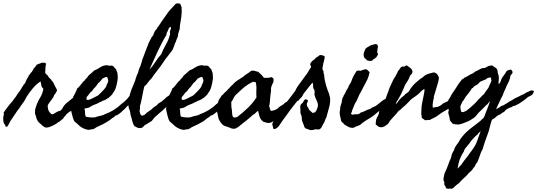

<svg xmlns="http://www.w3.org/2000/svg" viewBox="-85 -760 3302 1180"><path d="M284.2 -77.1Q288.1 -82.5 290 -84.5Q292.5 -86.9 295.9 -88.9Q308.1 -114.7 327.9 -129.9Q347.7 -145 370.1 -164.1Q375 -164.1 378.4 -167.5Q381.8 -170.9 386.7 -172.9Q392.6 -178.2 397.9 -181.6Q402.3 -184.6 405.3 -189.5Q416.5 -194.8 426.3 -204.1Q436.5 -213.4 446.3 -220.7Q454.1 -222.7 462.9 -218.8Q466.8 -210.9 465.8 -202.1Q464.8 -193.4 456.1 -192.4Q453.1 -189.5 449.7 -186.5Q446.3 -183.6 441.4 -182.6Q431.6 -180.7 428.7 -174.8Q428.2 -165.5 426.3 -163.6Q424.3 -161.6 423.8 -160.2Q413.1 -142.1 399.9 -129.2Q386.7 -116.2 375 -97.7Q369.6 -94.2 366.2 -86.9Q348.6 -77.1 340.3 -71.8Q332 -66.4 325.2 -58.6Q319.3 -55.2 319.3 -52.7Q319.3 -50.8 317.4 -48.8Q307.6 -40.5 306.2 -36.6Q304.7 -32.7 301.8 -30.3Q296.9 -26.9 293.2 -23.7Q289.6 -20.5 287.1 -18.1Q281.2 -12.2 274.4 -9.8Q266.1 -2.9 250 6.6Q233.9 16.1 216.8 21.2Q199.7 26.4 188.5 21.5L181.6 16.1Q179.7 14.6 174.8 11.7Q168.5 3.9 160.6 -1.5Q153.8 -6.3 147.5 -15.6Q140.1 -25.9 138.2 -36.6Q136.2 -47.9 130.9 -58.6Q128.4 -84 134.8 -100.6Q140.1 -117.2 146.5 -131.6Q152.8 -146 160.6 -158.2Q175.8 -181.6 181.6 -213.9Q170.9 -224.6 169.4 -233.9Q168.9 -238.8 167.5 -245.1Q166 -251.5 164.1 -259.8Q138.7 -243.2 117.2 -217.8Q95.7 -192.4 79.1 -166L67.4 -144.5Q62.5 -135.3 55.7 -127Q50.8 -122.1 50.8 -120.6Q50.8 -119.1 48.8 -117.2Q44.9 -112.3 42.5 -108.9Q40 -105.5 39.1 -103.5Q38.1 -101.6 37.1 -99.9Q36.1 -98.1 35.2 -96.7Q32.2 -92.8 30.3 -90.8Q28.3 -88.9 25.4 -85Q11.7 -65.4 0.5 -48.3L-22.5 -13.7Q-27.8 -5.4 -31.2 2.9Q-34.7 11.7 -41 18.6Q-50.8 19.5 -52.2 15.6Q-53.7 11.7 -51.8 8.8Q-63.5 1 -64.9 -21.5Q-66.4 -43.9 -60.5 -57.6Q-63.5 -66.4 -62.5 -67.4Q-61.5 -68.4 -61.5 -70.3Q-48.8 -87.9 -35.6 -105.5Q-22.5 -123 -7.8 -138.7Q-5.4 -142.1 -2.9 -145.5Q-0.5 -148.9 1.5 -152.3Q6.3 -159.7 11.7 -165Q20 -179.2 31.7 -194.3Q43.5 -209 50.8 -224.6Q56.2 -230 58.1 -235.4Q60.5 -241.2 66.4 -245.1Q69.8 -251 72.5 -256.6Q75.2 -262.2 77.1 -267.6Q80.1 -276.9 87.9 -286.1Q89.8 -293 92.8 -296.9Q95.7 -300.8 100.6 -305.7Q101.1 -310.1 106 -314Q110.8 -317.9 113.3 -322.3Q115.7 -329.1 118.2 -331.1Q121.1 -333.5 121.1 -337.9Q126 -342.8 130.9 -348.1Q135.7 -353.5 139.6 -361.3Q153.3 -369.1 158.7 -369.1Q164.1 -369.1 167 -374Q170.9 -374 175.5 -374Q180.2 -374 185.5 -374.5Q196.8 -375.5 197.3 -367.2Q197.8 -365.2 197.3 -362.3Q196.8 -360.8 196.3 -359.4Q195.8 -357.9 195.3 -356.4Q195.8 -347.7 195.3 -347.2Q194.3 -346.2 194.3 -345.7Q193.4 -341.8 193.8 -338.9Q194.3 -336.4 194.3 -330.1Q193.8 -326.2 193.4 -323.2Q192.9 -320.3 192.4 -317.9Q191.4 -313 196.3 -306.6Q198.7 -303.2 202.1 -301.3Q205.6 -299.3 209 -294.9Q211.4 -292.5 212.4 -289.1Q213.4 -285.6 215.8 -283.2Q217.8 -280.8 221.7 -278.3Q225.6 -275.9 227.5 -271.5Q232.9 -267.6 231 -266.6Q229.5 -265.6 235.4 -262.7Q246.6 -248.5 252 -232.4Q258.3 -220.2 262.7 -212.9Q267.6 -205.1 262.7 -197.3Q259.8 -194.3 255.9 -185.5Q251.5 -181.2 248 -175.8Q246.1 -172.4 245.1 -168.5Q244.6 -165 242.2 -162.1Q233.4 -147.9 224.1 -136.7Q214.8 -125.5 208 -112.3Q208.5 -84.5 218.8 -71.3Q230.5 -57.6 233.4 -57.6Q239.7 -56.6 247.1 -61.5L259.8 -69.3Q261.7 -70.3 263.4 -71.3Q265.1 -72.3 266.6 -73.2Q269.5 -75.2 273.4 -76.2Q283.7 -79.6 283.2 -78.6Q282.7 -77.1 284.2 -77.1Z M388.7 -215.8Q395 -219.2 404.3 -230.7Q413.6 -242.2 422.4 -253.2Q431.2 -264.2 435.5 -265.6Q438.5 -270.5 440.9 -273.9Q443.4 -277.3 448.2 -280.3Q456.1 -294.4 468.8 -304.2Q481.9 -314.5 493.2 -326.2Q502.4 -330.1 512 -335Q521.5 -339.8 530.8 -346.2Q549.8 -358.9 573.2 -359.4Q584 -354.5 594.2 -356.4Q604 -358.4 613.3 -351.6Q618.7 -342.3 622.1 -340.3Q625.5 -338.4 627.9 -335Q631.8 -322.8 633.8 -318.8Q636.2 -314.9 636.7 -310.5Q637.2 -303.2 637.7 -298.1Q638.2 -293 638.7 -289.6Q639.2 -283.2 638.7 -277.3Q635.7 -252.4 628.9 -227.5Q627.9 -224.6 627 -221.7Q626 -218.8 625 -215.3Q623 -209 620.1 -204.1Q612.8 -194.8 609.9 -189Q605.5 -181.2 603.5 -178.7Q597.7 -172.9 592.5 -168Q587.4 -163.1 583 -159.2Q578.6 -156.7 574.2 -154.1Q569.8 -151.4 565.4 -148.4Q557.1 -143.1 545.9 -140.6L537.1 -135.3Q532.7 -132.3 527.3 -131.8Q518.6 -125.5 507.8 -121.6Q502.9 -119.6 497.8 -117.7Q492.7 -115.7 487.3 -113.3Q480 -110.4 474.6 -106.4Q469.2 -102.5 460.9 -98.6Q456.5 -97.2 446.8 -95.2Q437.5 -93.8 433.6 -91.8Q438.5 -82 437.5 -67.4Q437 -53.7 442.4 -43Q455.1 -40 470.2 -38.6Q485.4 -37.1 499 -39.1Q501.5 -39.6 504.2 -40.5Q506.8 -41.5 509.8 -42.5Q512.7 -43.5 515.6 -44.4Q518.6 -45.4 521.5 -45.9Q532.2 -47.9 542.5 -50.8Q552.7 -53.7 560.5 -58.6Q588.9 -68.4 615.2 -85Q641.6 -101.6 661.1 -121.1Q672.9 -128.9 687 -142.6Q701.2 -156.2 709 -168Q723.6 -183.6 734.9 -192.4Q746.1 -201.2 755.9 -200.2Q763.7 -200.2 771 -190.9Q778.3 -181.6 769.5 -170.9Q760.3 -165 749 -153.3Q738.3 -141.6 726.6 -136.7Q718.3 -131.3 704.6 -115.2Q691.4 -100.1 682.6 -91.8Q680.7 -89.8 678.2 -87.4Q675.8 -85 672.4 -82.5Q666 -77.6 662.1 -72.3Q647 -59.6 632.8 -50.8Q627.4 -52.7 624 -48.8Q619.6 -43.5 616.2 -41Q614.7 -40 613.3 -39.1Q611.8 -38.1 609.9 -37.1Q607.9 -36.1 606.4 -35.2Q605 -34.2 603.5 -33.2Q595.7 -26.4 586.4 -19.5Q577.1 -12.7 567.4 -7.8Q557.6 -2 547.9 3.2Q538.1 8.3 528.3 12.2Q518.6 16.1 509 21.5Q499.5 26.9 490.2 33.2L479.5 34.7Q477.1 35.2 474.6 35.4Q472.2 35.6 469.7 36.1Q464.4 38.1 459.5 38.1Q454.6 38.1 447.3 36.1Q415 27.3 394.5 4.9Q391.6 2 388.4 -0.7Q385.3 -3.4 381.8 -5.9Q374 -11.7 371.1 -16.6Q366.7 -23.9 362.1 -39.6Q357.4 -55.2 354 -71.5Q350.6 -87.9 350.6 -96.7Q353.5 -102.5 356.9 -116.9Q360.4 -131.3 362.8 -145.8Q365.2 -160.2 365.2 -166Q367.2 -168 372.8 -179Q378.4 -189.9 383.5 -201.4Q388.7 -212.9 388.7 -215.8ZM545.9 -278.3Q539.1 -269.5 532.2 -261.7Q525.4 -253.9 516.6 -247.1Q510.7 -236.3 502.9 -227.5Q495.1 -218.8 487.3 -210.9Q483.4 -203.1 478.5 -198.7Q473.6 -194.3 467.8 -189.5Q461.4 -178.7 452.1 -168.9Q442.9 -159.2 448.2 -146.5Q459 -144.5 469.7 -149.4Q480.5 -154.3 488.3 -158.2Q492.2 -160.6 496.3 -162.6Q500.5 -164.6 504.4 -166.5Q508.3 -168.5 512.2 -170.4Q516.1 -172.4 519.5 -174.8L544.9 -200.2Q550.8 -205.6 556.6 -212.9Q559.1 -216.3 561.8 -220Q564.5 -223.6 567.4 -227.5Q569.8 -238.3 575.2 -247.6Q581.1 -257.3 580.1 -267.6Q579.6 -272 576.7 -277.8Q573.7 -283.7 573.2 -287.1Q563 -287.1 558.1 -283.7Q555.7 -281.7 552.5 -280.5Q549.3 -279.3 545.9 -278.3Z M1018.6 -230.5Q1028.3 -228 1032.7 -223.6Q1036.1 -220.2 1036.1 -215.8Q1028.3 -205.1 1026.9 -201.7Q1025.4 -198.2 1020.5 -196.3Q1014.2 -186.5 1007.1 -178Q1000 -169.4 991.7 -161.6Q976.6 -147 961.9 -127.9Q955.6 -121.6 953.1 -118.2Q950.7 -114.7 944.3 -108.4Q932.6 -100.1 924.8 -91.3Q920.4 -86.4 915.8 -82.3Q911.1 -78.1 906.2 -74.2Q903.8 -72.3 901.6 -70.6Q899.4 -68.8 897 -66.9Q895 -64.9 892.6 -63Q890.1 -61 887.7 -58.6Q883.8 -54.7 878.9 -50.8Q877 -49.3 874.8 -47.6Q872.6 -45.9 870.1 -43.9Q864.3 -37.1 858.4 -30.3Q852.5 -23.4 846.7 -15.6Q836.4 -10.7 827.1 -3.9Q818.4 2.4 806.6 7.8Q801.8 10.7 797.4 17.1Q793.5 22.9 786.1 25.4Q778.3 28.3 769.5 26.9Q760.7 25.4 754.9 22.5Q748.5 18.1 747.1 17.6Q743.2 16.6 742.2 16.6Q732.9 3.4 729.5 -11.2Q727.5 -19 725.3 -26.9Q723.1 -34.7 720.7 -43Q718.8 -47.9 717.8 -53.2Q716.8 -58.6 715.8 -65.4L714.4 -73.2Q713.9 -75.2 713.4 -77.4Q712.9 -79.6 711.9 -82Q710 -86.9 708 -92.3Q706.1 -97.7 705.1 -103.5Q703.1 -115.2 703.6 -126.5Q704.1 -137.7 706.1 -148.4Q711.9 -180.7 723.1 -210Q734.4 -239.3 746.1 -265.6Q748.5 -277.8 751.5 -284.2Q754.4 -290.5 757.8 -301.8Q762.2 -307.1 764.6 -317.4Q765.6 -321.8 766.8 -326.2Q768.1 -330.6 769.5 -335Q771 -338.9 772.9 -343Q774.9 -347.2 776.9 -352.1Q780.8 -360.8 783.2 -370.1Q786.6 -381.3 788.6 -389.6Q789.6 -394.5 791.3 -398.9Q793 -403.3 794.9 -407.2Q798.8 -417.5 802.5 -427.2Q806.2 -437 809.6 -446.3Q813 -455.6 816.7 -464.8Q820.3 -474.1 824.2 -483.4Q825.2 -486.3 826.2 -489.3Q827.1 -492.2 828.1 -495.1Q830.1 -500.5 834 -505.9Q836.4 -512.7 838.9 -516.1Q842.8 -522 844.7 -525.4Q844.7 -530.8 848.1 -532.7Q850.6 -534.2 853.5 -539.1Q858.9 -547.4 860.8 -554.7Q862.8 -562 868.2 -570.3L879.9 -585Q880.9 -586.9 881.8 -588.9Q882.8 -590.8 883.8 -592.8Q886.2 -596.7 889.6 -599.6Q900.9 -617.2 913.1 -634.8L939.5 -671.9Q948.2 -685.5 959 -697.8Q969.7 -710 981.4 -721.7Q985.4 -726.6 990.7 -732.4Q996.1 -738.3 1002 -739.3Q1011.2 -740.2 1021.5 -737.3Q1024.4 -732.4 1026.9 -727.1Q1029.3 -721.7 1031.2 -714.8Q1033.2 -684.6 1029.3 -656.2Q1025.4 -627.9 1020.5 -600.6Q1019.5 -594.2 1020 -591.3Q1020.5 -588.4 1019.5 -582Q1017.6 -576.2 1014.6 -566.9Q1011.7 -557.6 1009.8 -549.8Q1009.8 -536.6 1003.9 -525.4Q998 -514.6 996.1 -503.9Q993.2 -502 992.7 -497.6Q992.2 -493.2 989.3 -491.2Q986.8 -480 982.9 -471.7Q978.5 -462.9 975.6 -454.1Q968.3 -443.8 960.9 -434.1Q953.6 -424.3 945.8 -414.6Q938 -405.3 930.9 -395.3Q923.8 -385.3 917 -375Q899.9 -349.1 881.3 -326.2Q862.8 -303.2 845.7 -277.3Q832 -265.1 824.2 -252.9Q815.9 -239.7 801.8 -228.5Q799.3 -218.8 797.1 -208Q794.9 -197.3 792.5 -186Q790.5 -174.8 788.1 -163.1Q785.6 -151.4 783.2 -139.6Q782.7 -133.3 780.3 -126.5Q779.3 -123 778.3 -119.9Q777.3 -116.7 776.4 -113.3Q774.4 -106.4 775.4 -96.7Q775.9 -87.9 772.5 -80.1Q773.9 -76.2 774.9 -68.8Q775.4 -62.5 778.3 -57.6Q783.7 -48.8 790 -48.8Q797.4 -52.7 797.9 -52.2Q798.3 -51.8 800.8 -52.7Q805.7 -55.7 810.5 -60.5Q815.4 -65.4 819.3 -69.3Q824.7 -71.8 826.7 -73.7Q828.1 -75.2 832 -78.1Q835 -80.1 837.4 -81.1Q839.8 -82 841.8 -84Q856 -98.6 868.2 -106Q880.9 -113.3 888.7 -124L906.2 -134.8Q911.6 -137.7 916.5 -143.1Q920.9 -148.4 927.7 -151.4Q930.7 -155.3 931.6 -156.2Q932.6 -157.2 935.5 -161.1Q941.4 -165 947.3 -168.9Q953.1 -172.9 958.5 -176.8Q963.9 -180.7 970 -184.6Q976.1 -188.5 982.4 -192.4Q984.4 -197.3 988.8 -200.2Q993.2 -203.1 996.1 -206.1Q999 -209 1001 -212.4Q1003.4 -216.3 1007.8 -216.8Q1008.3 -221.2 1012.2 -223.6Q1016.1 -226.1 1018.6 -230.5ZM965.8 -594.7H964.8Q956.1 -592.8 952.6 -585.9Q949.2 -579.1 946.3 -570.3Q944.3 -566.4 942.6 -563.5Q940.9 -560.5 939.9 -558.6Q938 -555.2 938.5 -546.9Q923.3 -522 909.7 -495.8Q896 -469.7 883.3 -442.4Q871.1 -415 858.4 -387.5Q845.7 -359.9 833 -332Q853 -352.1 869.6 -378.9Q877.9 -392.6 887 -404.3Q896 -416 905.3 -425.8Q912.1 -442.4 919.7 -458Q927.2 -473.6 935.5 -487.8Q951.7 -515.1 960.9 -552.7Q957 -564.9 961.9 -573.7Q966.8 -582.5 965.8 -594.7Z M973.6 -215.8Q980 -219.2 989.3 -230.7Q998.5 -242.2 1007.3 -253.2Q1016.1 -264.2 1020.5 -265.6Q1023.4 -270.5 1025.9 -273.9Q1028.3 -277.3 1033.2 -280.3Q1041 -294.4 1053.7 -304.2Q1066.9 -314.5 1078.1 -326.2Q1087.4 -330.1 1096.9 -335Q1106.4 -339.8 1115.7 -346.2Q1134.8 -358.9 1158.2 -359.4Q1168.9 -354.5 1179.2 -356.4Q1189 -358.4 1198.2 -351.6Q1203.6 -342.3 1207 -340.3Q1210.4 -338.4 1212.9 -335Q1216.8 -322.8 1218.8 -318.8Q1221.2 -314.9 1221.7 -310.5Q1222.2 -303.2 1222.7 -298.1Q1223.1 -293 1223.6 -289.6Q1224.1 -283.2 1223.6 -277.3Q1220.7 -252.4 1213.9 -227.5Q1212.9 -224.6 1211.9 -221.7Q1210.9 -218.8 1210 -215.3Q1208 -209 1205.1 -204.1Q1197.8 -194.8 1194.8 -189Q1190.4 -181.2 1188.5 -178.7Q1182.6 -172.9 1177.5 -168Q1172.4 -163.1 1168 -159.2Q1163.6 -156.7 1159.2 -154.1Q1154.8 -151.4 1150.4 -148.4Q1142.1 -143.1 1130.9 -140.6L1122.1 -135.3Q1117.7 -132.3 1112.3 -131.8Q1103.5 -125.5 1092.8 -121.6Q1087.9 -119.6 1082.8 -117.7Q1077.6 -115.7 1072.3 -113.3Q1064.9 -110.4 1059.6 -106.4Q1054.2 -102.5 1045.9 -98.6Q1041.5 -97.2 1031.7 -95.2Q1022.5 -93.8 1018.6 -91.8Q1023.4 -82 1022.5 -67.4Q1022 -53.7 1027.3 -43Q1040 -40 1055.2 -38.6Q1070.3 -37.1 1084 -39.1Q1086.4 -39.6 1089.1 -40.5Q1091.8 -41.5 1094.7 -42.5Q1097.7 -43.5 1100.6 -44.4Q1103.5 -45.4 1106.4 -45.9Q1117.2 -47.9 1127.4 -50.8Q1137.7 -53.7 1145.5 -58.6Q1173.8 -68.4 1200.2 -85Q1226.6 -101.6 1246.1 -121.1Q1257.8 -128.9 1272 -142.6Q1286.1 -156.2 1293.9 -168Q1308.6 -183.6 1319.8 -192.4Q1331.1 -201.2 1340.8 -200.2Q1348.6 -200.2 1356 -190.9Q1363.3 -181.6 1354.5 -170.9Q1345.2 -165 1334 -153.3Q1323.2 -141.6 1311.5 -136.7Q1303.2 -131.3 1289.6 -115.2Q1276.4 -100.1 1267.6 -91.8Q1265.6 -89.8 1263.2 -87.4Q1260.7 -85 1257.3 -82.5Q1251 -77.6 1247.1 -72.3Q1231.9 -59.6 1217.8 -50.8Q1212.4 -52.7 1209 -48.8Q1204.6 -43.5 1201.2 -41Q1199.7 -40 1198.2 -39.1Q1196.8 -38.1 1194.8 -37.1Q1192.9 -36.1 1191.4 -35.2Q1189.9 -34.2 1188.5 -33.2Q1180.7 -26.4 1171.4 -19.5Q1162.1 -12.7 1152.3 -7.8Q1142.6 -2 1132.8 3.2Q1123 8.3 1113.3 12.2Q1103.5 16.1 1094 21.5Q1084.5 26.9 1075.2 33.2L1064.5 34.7Q1062 35.2 1059.6 35.4Q1057.1 35.6 1054.7 36.1Q1049.3 38.1 1044.4 38.1Q1039.6 38.1 1032.2 36.1Q1000 27.3 979.5 4.9Q976.6 2 973.4 -0.7Q970.2 -3.4 966.8 -5.9Q959 -11.7 956.1 -16.6Q951.7 -23.9 947 -39.6Q942.4 -55.2 939 -71.5Q935.5 -87.9 935.5 -96.7Q938.5 -102.5 941.9 -116.9Q945.3 -131.3 947.8 -145.8Q950.2 -160.2 950.2 -166Q952.1 -168 957.8 -179Q963.4 -189.9 968.5 -201.4Q973.6 -212.9 973.6 -215.8ZM1130.9 -278.3Q1124 -269.5 1117.2 -261.7Q1110.4 -253.9 1101.6 -247.1Q1095.7 -236.3 1087.9 -227.5Q1080.1 -218.8 1072.3 -210.9Q1068.4 -203.1 1063.5 -198.7Q1058.6 -194.3 1052.7 -189.5Q1046.4 -178.7 1037.1 -168.9Q1027.8 -159.2 1033.2 -146.5Q1043.9 -144.5 1054.7 -149.4Q1065.4 -154.3 1073.2 -158.2Q1077.1 -160.6 1081.3 -162.6Q1085.4 -164.6 1089.4 -166.5Q1093.3 -168.5 1097.2 -170.4Q1101.1 -172.4 1104.5 -174.8L1129.9 -200.2Q1135.7 -205.6 1141.6 -212.9Q1144 -216.3 1146.7 -220Q1149.4 -223.6 1152.3 -227.5Q1154.8 -238.3 1160.2 -247.6Q1166 -257.3 1165 -267.6Q1164.6 -272 1161.6 -277.8Q1158.7 -283.7 1158.2 -287.1Q1147.9 -287.1 1143.1 -283.7Q1140.6 -281.7 1137.5 -280.5Q1134.3 -279.3 1130.9 -278.3Z M1596.7 -271.5 1595.7 -263.7Q1596.7 -260.3 1593.8 -252Q1588.9 -246.1 1587.9 -239.3Q1585.9 -235.4 1584.5 -232.4Q1583 -229.5 1582 -224.6Q1580.1 -218.8 1580.6 -210.9Q1581.1 -207 1580.8 -203.4Q1580.6 -199.7 1580.1 -196.3Q1578.1 -185.5 1577.1 -175.3Q1576.2 -165 1575.2 -154.3Q1575.2 -143.6 1573.2 -129.9Q1571.3 -116.2 1569.3 -105.5Q1573.7 -97.7 1574.2 -90.8Q1574.7 -83.5 1581.1 -78.1Q1600.6 -81.1 1612.3 -87.4Q1624 -93.8 1634.8 -105.5Q1642.6 -108.9 1647 -112.3Q1650.9 -115.7 1658.2 -120.1L1666 -127.9Q1677.7 -134.3 1679.2 -135.7Q1680.2 -136.7 1681.9 -137.7Q1683.6 -138.7 1685.5 -139.6Q1702.1 -150.4 1710.9 -162.1Q1718.3 -168 1723.1 -174.3Q1727.1 -179.7 1738.3 -184.6Q1744.6 -192.4 1752.4 -197.8Q1760.3 -203.1 1766.6 -210.9Q1772 -210.9 1774.4 -209Q1775.9 -208 1777.6 -207Q1779.3 -206.1 1781.2 -205.1Q1784.2 -197.3 1782.2 -189Q1780.3 -180.7 1775.4 -173.8Q1770.5 -167.5 1770.5 -166Q1770.5 -165 1769.5 -164.1Q1766.6 -160.6 1762.2 -156.7Q1757.8 -153.3 1754.9 -149.4Q1750 -140.6 1747.1 -140.6Q1744.1 -140.6 1742.2 -138.7Q1733.4 -133.3 1730 -130.9Q1726.1 -127.4 1718.8 -123Q1708.5 -117.7 1706.1 -115.2Q1703.6 -112.8 1702.1 -112.3Q1690.4 -99.1 1679.2 -90.3Q1668.9 -82.5 1657.2 -68.4Q1653.3 -65.4 1649.4 -62.5Q1645.5 -59.6 1642.6 -54.7Q1633.8 -48.8 1628.4 -43Q1623 -37.1 1616.2 -29.3Q1610.4 -26.4 1603.5 -21Q1595.2 -14.6 1588.9 -11.7Q1586.4 -10.3 1580.6 -7.3Q1575.7 -4.9 1571.3 -4.9Q1560.1 -2.9 1549.8 -6.8Q1540.5 -10.3 1531.2 -12.7Q1527.3 -18.6 1521.5 -22.5Q1512.7 -33.2 1508.8 -47.9Q1504.9 -62.5 1501 -79.1Q1492.2 -73.2 1486.3 -66.4Q1480.5 -59.1 1468.8 -53.7Q1459 -44.4 1448.7 -35.4Q1438.5 -26.4 1427.2 -18.1Q1416.5 -9.8 1405.3 -0.7Q1394 8.3 1382.8 17.6Q1375 25.4 1372.1 23.4Q1363.3 34.2 1340.8 30.3Q1333 26.4 1323.2 23.4Q1316.4 21.5 1307.6 17.6Q1291 14.6 1279.8 2.9Q1268.6 -8.8 1260.7 -24.4Q1257.8 -32.7 1256.3 -39.1Q1255.9 -42.5 1254.9 -46.4Q1253.9 -50.3 1252.9 -54.7Q1252.4 -63 1250 -67.9Q1248 -73.2 1250 -78.1Q1248 -80.6 1249 -84.5Q1250 -89.4 1250 -91.8Q1249 -105.5 1252.4 -121.1Q1255.9 -136.7 1261.7 -149.4Q1264.6 -154.3 1269.5 -159.2Q1272 -162.1 1272.5 -165Q1272.9 -167.5 1275.4 -169.9Q1277.8 -172.9 1281.2 -175.8Q1286.1 -179.7 1288.1 -181.6Q1290.5 -185.1 1293.2 -188.2Q1295.9 -191.4 1299.3 -193.8Q1302.7 -196.3 1305.7 -199.2Q1308.6 -202.1 1311.5 -205.1Q1314.9 -208.5 1316.9 -211.9Q1319.3 -215.8 1324.2 -217.8Q1328.1 -224.6 1333 -229Q1337.9 -233.4 1343.8 -238.3Q1360.4 -258.3 1384.8 -272.5Q1409.7 -286.6 1428.7 -303.7Q1435.5 -306.6 1440.4 -310.5Q1445.3 -314.5 1450.2 -318.4Q1462.4 -329.1 1476.6 -325.2L1502 -318.4Q1511.7 -309.6 1521 -300.8Q1530.3 -292 1537.1 -281.2Q1540.5 -281.7 1544.4 -282Q1548.3 -282.2 1552.7 -281.7Q1561.5 -280.8 1571.3 -283.2Q1574.2 -283.2 1577.1 -284.7Q1580.1 -286.1 1582 -286.1Q1596.7 -281.2 1596.7 -271.5ZM1467.8 -256.8Q1441.4 -244.1 1419.9 -227.1Q1398.4 -210 1378.9 -190.4Q1376.5 -188 1373.8 -185.8Q1371.1 -183.6 1368.7 -181.2Q1366.2 -179.2 1363.8 -176.8Q1361.3 -174.3 1359.4 -171.9Q1355.5 -167 1352.1 -160.2Q1348.6 -153.3 1345.7 -147.5Q1344.7 -145.5 1343.8 -143.8Q1342.8 -142.1 1341.8 -141.1Q1340.8 -140.1 1339.8 -138.7Q1338.9 -137.2 1337.9 -135.7Q1335.9 -130.9 1336.4 -126Q1336.9 -122.6 1336.9 -115.2V-105.5Q1336.9 -102.5 1337.9 -95.7Q1340.8 -85 1340.8 -74.2Q1340.8 -66.4 1342.3 -55.2Q1343.8 -43.9 1349.6 -40Q1356 -36.1 1361.8 -38.1Q1368.7 -40.5 1373 -41Q1407.2 -67.4 1437.5 -96.2Q1467.8 -125 1491.2 -161.1Q1489.3 -185.1 1490.7 -210.4Q1492.2 -234.4 1486.3 -254.9Q1482.4 -257.3 1477.1 -256.3Q1473.1 -255.9 1467.8 -256.8Z M1800.8 -148.4 1806.6 -143.6Q1809.1 -139.6 1805.2 -132.8Q1803.2 -129.4 1802 -126.5Q1800.8 -123.5 1799.8 -121.1Q1800.3 -119.1 1800.8 -117.4Q1801.3 -115.7 1801.8 -114.7Q1802.7 -111.8 1800.8 -108.4Q1807.6 -103 1809.6 -97.2Q1812 -89.4 1816.4 -84Q1822.3 -77.6 1826.7 -74.2Q1832 -70.8 1836.9 -65.4Q1842.3 -68.4 1844.7 -68.4Q1848.1 -68.4 1852.5 -70.3Q1860.8 -81.1 1866.2 -97.7Q1867.2 -101.6 1868.2 -106.4Q1869.1 -111.3 1869.1 -115.2Q1868.7 -127.9 1861.3 -141.6Q1854 -155.8 1850.6 -168Q1846.7 -176.3 1848.1 -185.5Q1849.6 -195.8 1847.7 -203.1Q1847.2 -208 1844.7 -210.9Q1843.8 -212.4 1842.8 -214.1Q1841.8 -215.8 1840.8 -217.8Q1838.9 -226.1 1839.4 -235.4Q1840.3 -245.1 1835 -252Q1829.1 -246.1 1816.4 -229.7Q1803.7 -213.4 1791.3 -197.3Q1778.8 -181.2 1773.4 -175.8Q1771 -172.4 1768.3 -169.2Q1765.6 -166 1762.7 -163.6Q1759.8 -161.1 1757.1 -158Q1754.4 -154.8 1752 -151.4Q1736.3 -131.8 1728.8 -122.6Q1721.2 -113.3 1713.9 -103.5Q1706.5 -93.8 1690.4 -72.3Q1685.1 -64.5 1672.1 -46.9Q1659.2 -29.3 1647.2 -12.9Q1635.3 3.4 1632.8 8.8Q1627 18.6 1617.7 25.9Q1608.4 33.2 1595.7 33.2Q1595.7 32.7 1593.8 25.6Q1591.8 18.6 1590.1 11Q1588.4 3.4 1587.9 2.9Q1590.8 -2.9 1592.3 -8.8Q1593.8 -14.2 1600.6 -19.5Q1602.5 -25.9 1611.8 -40.8Q1621.1 -55.7 1633.3 -73Q1645.5 -90.3 1656 -105Q1666.5 -119.6 1669.9 -125Q1676.3 -131.3 1688.2 -147Q1700.2 -162.6 1712.2 -178.5Q1724.1 -194.3 1729.5 -201.2Q1733.9 -214.4 1747.8 -234.1Q1761.7 -253.9 1777.6 -274.7Q1793.5 -295.4 1803.7 -310.5Q1808.6 -318.4 1812 -324.2Q1815.4 -330.1 1819.3 -336.9Q1823.2 -340.8 1826.2 -345.7Q1828.1 -353 1824.2 -356.9Q1820.8 -360.8 1821.3 -367.2Q1830.1 -383.8 1838.4 -388.2Q1847.2 -393.1 1855.5 -404.3Q1861.3 -408.2 1864.7 -410.2Q1869.6 -412.6 1874 -417Q1880.9 -423.8 1894.3 -420.7Q1907.7 -417.5 1910.2 -412.1Q1910.6 -409.2 1910.2 -404.3Q1909.7 -401.9 1909.2 -399.4Q1908.7 -397 1908.2 -394.5Q1907.2 -390.1 1906.2 -386.2Q1905.3 -382.3 1904.3 -378.4Q1903.3 -375 1902.3 -370.8Q1901.4 -366.7 1900.4 -362.3Q1898.4 -351.6 1897 -341.8Q1895.5 -332 1903.3 -323.2Q1902.3 -318.4 1903.8 -311.5Q1905.3 -304.7 1907.2 -298.8Q1909.2 -267.6 1918.5 -236.8Q1927.7 -206.1 1938.5 -180.7Q1938.5 -175.8 1939.9 -170.9Q1941.4 -166 1943.4 -161.1Q1946.3 -129.9 1937.5 -99.1Q1933.1 -84 1929 -68.8Q1924.8 -53.7 1920.9 -39.1Q1915 -29.3 1911.1 -16.6Q1907.7 -5.4 1901.4 2Q1896.5 9.8 1892.6 19.5Q1888.7 29.3 1877 35.2Q1870.6 37.1 1863.8 35.2Q1857.4 33.2 1851.6 35.2Q1847.2 35.6 1842.8 37.6Q1839.4 39.1 1835 39.1Q1822.3 41.5 1814 36.6Q1806.6 32.7 1793.9 30.3Q1793.9 27.3 1791 25.9Q1788.1 24.4 1786.1 22.5Q1782.7 7.8 1778.3 0Q1774.9 -6.8 1772.5 -14.6Q1769.5 -25.9 1769.5 -35.6Q1769.5 -46.4 1764.6 -56.6Q1760.7 -65.4 1761.2 -67.4Q1761.7 -69.3 1761.7 -73.2Q1761.7 -85.9 1760.3 -101.1Q1758.8 -116.7 1772.5 -126Q1777.8 -129.9 1779.8 -136.2Q1781.7 -141.6 1788.1 -147.5Q1790 -149.4 1794.4 -149.4Q1797.9 -149.4 1800.8 -148.4Z M2223.6 -489.3 2233.4 -486.3Q2235.4 -483.9 2235.4 -480.5Q2235.4 -478 2238.3 -475.6Q2236.3 -466.8 2234.9 -457.5Q2233.4 -448.2 2233.4 -439.5Q2233.4 -436 2235.8 -432.6Q2238.3 -429.2 2238.3 -426.8Q2233.4 -415.5 2231 -413.1Q2228.5 -410.6 2228.5 -408.2Q2223.6 -406.2 2221.2 -402.3Q2218.8 -398.4 2212.9 -398.4Q2210.9 -395.5 2208.5 -394Q2205.6 -392.1 2205.1 -388.7Q2189 -381.8 2169.9 -389.6Q2164.6 -398.9 2156.2 -402.3Q2143.6 -420.9 2155.3 -446.3Q2157.2 -451.2 2159.7 -456.5Q2162.1 -461.9 2164.1 -463.9Q2174.3 -471.2 2179.7 -473.6Q2181.6 -474.6 2183.8 -475.8Q2186 -477.1 2188 -478.5Q2191.4 -481 2198.2 -483.4Q2201.2 -484.4 2203.6 -484.4Q2207.5 -484.4 2210.9 -486.3Q2212.9 -486.8 2214.6 -487.3Q2216.3 -487.8 2217.8 -488.3Q2221.7 -489.3 2223.6 -489.3ZM2077.1 -56.6 2082 -54.7Q2090.8 -58.6 2103.5 -57.6Q2116.7 -56.6 2124 -61.5Q2128.9 -65.4 2130.9 -67.4Q2133.8 -70.3 2137.7 -69.3Q2153.3 -75.2 2164.1 -81.1Q2175.3 -86.9 2187.5 -89.8Q2195.3 -92.8 2201.2 -98.6Q2221.2 -105 2235.1 -116.7Q2249 -128.4 2265.6 -141.6Q2279.3 -149.4 2288.6 -155.3Q2297.9 -161.1 2308.6 -169.9Q2311 -175.3 2314 -177.2Q2316.4 -178.7 2319.3 -183.6Q2336.9 -183.6 2338.9 -169.9Q2334 -159.2 2325.7 -152.3Q2316.9 -145 2310.5 -136.7Q2302.7 -131.8 2297.9 -127.9Q2293 -124 2288.1 -116.2Q2287.6 -116.2 2282.2 -111.8Q2277.3 -107.4 2276.4 -107.4Q2268.6 -98.1 2264.6 -96.2Q2260.7 -94.2 2251 -85.9Q2244.6 -75.2 2233.4 -68.4Q2212.4 -48.3 2189 -34.7Q2176.8 -27.8 2166 -20.8Q2155.3 -13.7 2145.5 -6.8Q2140.6 -3.9 2138.7 -1.5Q2136.7 1 2131.8 4.9Q2127 8.8 2116.7 12.7Q2106.4 16.6 2098.6 19.5Q2092.3 23.4 2087.9 25.4Q2065.9 26.4 2054.7 18.6Q2042 11.7 2035.2 7.8Q2028.3 3.9 2023.4 -4.9Q2012.2 -10.3 2010.3 -22.9Q2009.3 -29.8 2007.8 -36.1Q2006.3 -42.5 2004.9 -48.8Q2003.9 -53.7 2002.9 -60.1Q2002 -66.4 2002.9 -73.2Q2005.4 -84.5 2005.9 -96.2Q2006.3 -106.9 2010.7 -117.2Q2015.1 -127 2016.1 -138.7Q2017.1 -150.4 2021.5 -160.2Q2027.8 -169.9 2026.9 -170.9Q2026.4 -171.4 2027.3 -173.8L2031.7 -179.7Q2033.2 -181.6 2036.1 -186.5L2042 -201.2Q2046.4 -209.5 2050.8 -214.8Q2055.2 -220.7 2058.6 -231.4Q2061 -238.3 2064 -242.2Q2065.9 -244.6 2067.6 -247.3Q2069.3 -250 2071.3 -252.9Q2073.7 -257.8 2076.2 -265.1Q2077.1 -268.6 2078.4 -271.7Q2079.6 -274.9 2081.1 -278.3Q2084 -286.1 2088.4 -293.9Q2092.8 -301.8 2097.7 -309.6Q2101.6 -317.4 2104.5 -321.3Q2107.4 -325.2 2116.2 -326.2Q2120.6 -327.1 2125 -325.7Q2130.4 -324.2 2134.8 -326.2Q2147.5 -332 2152.3 -332Q2157.2 -332 2159.2 -335Q2169.4 -334.5 2174.8 -328.1Q2180.2 -322.3 2186.5 -316.4Q2180.7 -288.1 2173.3 -272.9Q2166 -257.8 2157.2 -241.2Q2152.3 -233.4 2147.5 -223.6Q2142.6 -213.9 2138.7 -206.1Q2133.8 -195.3 2128.4 -187Q2122.1 -177.2 2119.1 -168L2114.7 -158.7Q2111.8 -152.8 2110.4 -149.4Q2109.4 -146 2108.2 -142.8Q2106.9 -139.6 2105 -137.2Q2103 -134.8 2101.6 -132.1Q2100.1 -129.4 2098.6 -127Q2095.7 -121.1 2092.8 -115.2Q2089.8 -109.4 2087.9 -102.5Q2083 -91.8 2082 -88.4Q2081.5 -87.4 2081.1 -86.2Q2080.6 -85 2080.1 -84Q2078.1 -73.2 2074.2 -66.4Q2070.3 -59.6 2077.1 -56.6Z M2346.7 -120.1Q2354.5 -125 2359.4 -132.8Q2361.8 -136.7 2364.7 -140.6Q2367.7 -144.5 2371.1 -148.4Q2383.8 -163.1 2398.4 -172.9Q2405.3 -183.1 2415.5 -188Q2425.8 -193.4 2431.6 -204.1Q2433.1 -206.1 2435.1 -210Q2437 -213.9 2438.5 -215.8Q2457 -241.7 2478.5 -258.8Q2481.4 -261.2 2484.4 -263.7Q2487.3 -266.1 2489.7 -268.6Q2493.7 -272.5 2502.9 -278.3Q2507.3 -280.8 2511.7 -283.9Q2516.1 -287.1 2520 -291Q2527.8 -298.8 2538.1 -302.7Q2544.4 -305.7 2550.8 -307.1Q2553.7 -308.1 2556.9 -308.8Q2560.1 -309.6 2563.5 -310.5Q2570.3 -312.5 2575.7 -314Q2581.1 -315.4 2587.9 -313.5Q2603.5 -307.1 2611.3 -287.1Q2614.3 -279.8 2608.2 -256.3Q2602.1 -232.9 2593.8 -207.8Q2585.4 -182.6 2582 -168.9Q2580.1 -161.6 2581.1 -160.6Q2582 -159.7 2582 -158.2Q2580.1 -153.3 2579.1 -149.4Q2578.1 -145.5 2577.1 -140.6Q2575.2 -132.8 2574.2 -119.6Q2573.2 -106.4 2575.2 -98.6Q2585 -99.1 2586.4 -100.6Q2587.4 -101.6 2588.9 -101.6Q2592.8 -102.5 2595.2 -102.1Q2597.7 -101.6 2601.6 -102.5Q2621.6 -107.9 2637.7 -124Q2646.5 -127.9 2654.5 -131.8Q2662.6 -135.7 2669.9 -139.6Q2683.6 -149.4 2691.9 -153.8Q2700.2 -158.2 2716.8 -166Q2723.1 -173.3 2733.9 -178.2Q2743.7 -182.6 2752.9 -190.4Q2755.9 -193.4 2757.8 -195.8Q2760.7 -199.7 2763.7 -197.3Q2768.6 -192.4 2770 -187Q2771.5 -181.6 2770.5 -179.7Q2763.2 -172.4 2762.2 -168Q2761.2 -163.6 2759.8 -162.1Q2754.9 -157.2 2745.1 -153.3Q2736.8 -149.9 2734.9 -147Q2732.9 -144 2731.4 -142.6Q2728.5 -139.6 2726.1 -138.2Q2723.6 -136.7 2720.7 -133.8Q2718.8 -130.9 2715.3 -130.4L2709 -128.9Q2703.1 -124 2699.2 -120.1Q2695.3 -116.2 2690.4 -111.3Q2683.1 -104 2680.7 -100.1Q2678.7 -96.7 2669.9 -90.8L2650.4 -79.1Q2636.7 -72.3 2623 -62.5Q2609.4 -52.7 2595.7 -43Q2586.9 -37.6 2575.7 -32.7Q2565.4 -28.3 2556.6 -22.5Q2552.2 -22.5 2551.3 -22.9Q2549.8 -23.9 2545.9 -21.5Q2541 -23.9 2536.1 -22Q2530.8 -19.5 2526.4 -21.5Q2521.5 -25.4 2518.3 -27.8Q2515.1 -30.3 2513.2 -31.2Q2510.3 -33.2 2507.8 -36.1Q2505.9 -41 2506.3 -46.9Q2506.8 -52.7 2503.9 -56.6Q2503.9 -78.1 2505.4 -97.7Q2506.8 -117.2 2511.7 -138.7Q2512.7 -145.5 2516.6 -162.4Q2520.5 -179.2 2522.9 -194.8Q2525.4 -210.4 2521.5 -212.9Q2510.7 -207 2499.5 -195.3Q2494.1 -189.5 2488.8 -184.6Q2483.4 -179.7 2478.5 -175.8L2463.4 -165Q2460 -162.6 2456.1 -159.9Q2452.1 -157.2 2448.2 -154.3Q2441.4 -149.4 2436.5 -144.5Q2431.6 -139.6 2425.8 -132.8Q2422.4 -129.4 2419.2 -126.2Q2416 -123 2413.1 -119.6Q2407.2 -113.3 2399.4 -107.4Q2394.5 -102.5 2392.1 -101.1Q2389.6 -99.6 2385.7 -95.7L2376.5 -86.4Q2372.1 -82 2365.2 -79.1Q2349.6 -58.1 2330.3 -38.6Q2311 -19 2299.8 1Q2288.1 10.7 2274.9 18.1Q2261.7 25.4 2243.2 19.5Q2233.4 13.7 2230.5 9.8Q2227.5 6.3 2223.6 3.9Q2224.6 -6.8 2225.6 -16.6Q2226.6 -26.4 2231.4 -37.1L2237.3 -46.9Q2242.2 -55.2 2243.7 -66.4Q2245.1 -78.1 2250 -86.9Q2255.9 -96.7 2257.3 -103Q2258.8 -108.9 2261.7 -114.3Q2264.2 -120.1 2267.1 -123.5Q2270 -127 2272.5 -132.8Q2274.9 -138.2 2279.3 -144Q2283.7 -149.9 2286.1 -155.3Q2292 -176.3 2301.8 -198.2Q2303.7 -205.1 2305.7 -211.4Q2307.6 -217.8 2310.5 -223.6Q2313 -229 2315.4 -234.4Q2317.9 -239.7 2320.3 -244.6Q2322.8 -250 2325.2 -255.1Q2327.6 -260.3 2330.1 -265.6Q2333 -271.5 2335.4 -275.9Q2337.9 -280.3 2341.8 -285.2Q2343.3 -287.6 2344.7 -290Q2346.2 -292.5 2347.2 -294.9Q2348.1 -297.4 2349.6 -299.8Q2351.1 -302.2 2352.5 -304.7Q2354 -307.1 2355.5 -309.8Q2356.9 -312.5 2357.9 -315.9Q2359.9 -322.3 2365.2 -328.1Q2368.7 -332 2371.3 -335.7Q2374 -339.4 2376 -342.8Q2379.4 -349.1 2388.7 -351.6Q2397 -347.7 2406 -354.7Q2415 -361.8 2420.9 -353.5Q2434.6 -344.7 2439.5 -339.8Q2445.3 -334.5 2447.3 -329.1Q2452.1 -320.3 2448.2 -311Q2444.3 -301.8 2434.6 -294.9Q2431.2 -279.8 2420.9 -263.7Q2416 -256.3 2411.6 -249.3Q2407.2 -242.2 2403.3 -235.4L2395.5 -215.8Q2389.6 -202.1 2383.3 -188.5Q2377 -174.8 2369.1 -162.1Q2362.8 -148.9 2359.6 -145Q2356.4 -141.1 2354.2 -137.5Q2352.1 -133.8 2346.7 -120.1Z M2979.5 -244.1Q2981.4 -242.7 2984.9 -247.6Q2986.8 -250 2988 -252.2Q2989.3 -254.4 2990.2 -255.9Q2992.2 -260.3 2993.7 -265.6Q2995.1 -271 2997.1 -275.4Q3002.9 -286.6 3012.2 -297.9Q3021 -308.6 3026.4 -320.3Q3027.8 -321.8 3030.8 -323.7Q3033.2 -325.2 3035.2 -328.1Q3043 -329.1 3045.9 -330.1Q3048.8 -331.1 3051.8 -333Q3062.5 -330.1 3065.4 -316.4Q3064.9 -309.1 3059.1 -304.2Q3054.2 -299.8 3051.8 -293Q3049.3 -289.1 3050.3 -285.2Q3051.3 -281.2 3048.8 -277.3Q3043.9 -261.2 3035.6 -246.1Q3026.9 -230 3021.5 -214.8Q3016.6 -205.1 3012.2 -195.3Q3007.8 -185.5 3004.9 -174.8Q2994.1 -155.3 2984.4 -133.8Q2975.1 -112.8 2963.9 -89.8Q2973.1 -92.3 2979.5 -97.2Q2986.3 -102.5 2994.1 -107.4L3002.9 -110.8Q3004.9 -111.8 3007.1 -112.5Q3009.3 -113.3 3011.7 -114.3L3023.9 -122.1Q3025.9 -123 3027.6 -124Q3029.3 -125 3031.2 -126L3037.1 -130.4Q3039.1 -131.8 3043.9 -134.8Q3046.4 -137.2 3049.3 -137.7Q3052.2 -138.2 3054.7 -140.6Q3060.5 -143.1 3063.5 -145.5Q3067.4 -148.4 3072.3 -151.4Q3078.1 -154.3 3082.5 -157.2Q3085.9 -159.7 3093.8 -162.1Q3099.6 -164.6 3105.5 -168Q3108.4 -168.9 3111.3 -170.9Q3114.3 -173.3 3116.2 -173.8Q3122.6 -176.3 3123 -176.8Q3124.5 -178.2 3126 -178.7Q3134.8 -181.6 3137.2 -182.6Q3138.2 -183.1 3140.6 -185.5Q3151.9 -193.4 3158.2 -194.8Q3165 -196.8 3176.8 -204.1Q3184.1 -203.1 3187.5 -203.6Q3192.4 -204.1 3196.3 -200.2Q3192.4 -181.6 3182.1 -175.3Q3171.9 -168.9 3160.2 -164.1Q3143.6 -149.4 3131.8 -141.1Q3120.1 -132.8 3101.6 -121.1Q3088.9 -115.7 3081.1 -110.4Q3072.3 -110.4 3067.9 -107.4Q3062 -103.5 3058.6 -101.6Q3055.2 -99.6 3050.3 -98.6Q3045.4 -97.7 3042 -95.7Q3032.2 -89.8 3029.8 -88.9Q3027.8 -88.4 3025.4 -85.9Q3015.6 -72.8 3006.8 -69.3Q2997.6 -65.4 2991.2 -57.6Q2974.6 -52.7 2963.9 -42Q2952.6 -30.8 2938.5 -24.4Q2930.2 -1 2925.3 20.5Q2920.4 43 2912.1 64.5L2896 109.4Q2892.1 120.6 2888.4 132.1Q2884.8 143.6 2881.8 155.3Q2871.1 172.9 2864.3 195.3Q2860.8 206.1 2856.7 216.8Q2852.5 227.5 2847.7 238.3Q2840.3 243.7 2836.4 254.9Q2832.5 266.1 2824.2 272.5Q2819.3 283.2 2810.5 290.5Q2801.8 297.9 2793.9 305.7Q2789.6 310.1 2786.1 315.4Q2774.9 326.7 2760.7 339.4Q2747.1 351.6 2736.3 365.2Q2725.6 372.1 2716.8 379.9Q2708 387.7 2699.2 396.5L2690.9 399.9Q2687.5 401.4 2683.6 398.4Q2673.8 401.4 2663.1 399.4Q2652.3 397.5 2654.3 386.7Q2647.9 381.3 2647.5 378.4Q2647 374.5 2644.5 371.1Q2647.9 363.3 2644.5 356.9Q2640.6 350.1 2640.6 345.7Q2640.6 333 2643.6 321.3Q2646 308.1 2649.9 299.3L2659.2 279.3Q2665 265.6 2669.4 253.4Q2673.8 241.2 2678.7 227.5Q2686 215.3 2688 204.6Q2689.9 192.4 2695.3 180.7Q2697.3 176.8 2699.5 172.9Q2701.7 168.9 2703.6 165.5Q2708.5 157.7 2709 150.4Q2712.9 143.1 2717 136.5Q2721.2 129.9 2726.1 124Q2735.8 112.3 2742.2 97.7Q2767.6 61.5 2800.8 34.7Q2834 7.8 2868.2 -17.6Q2874.5 -25.4 2875.5 -25.9Q2876.5 -26.4 2877.7 -26.9Q2878.9 -27.3 2885.7 -34.2Q2887.2 -34.7 2888.2 -38.1Q2889.2 -41.5 2891.6 -43.9Q2895.5 -54.7 2900.1 -66.7Q2904.8 -78.6 2910.2 -92.3Q2915.5 -106 2919.4 -116.9Q2923.3 -127.9 2925.8 -136.7Q2920.4 -134.3 2918.5 -129.9Q2916.5 -125.5 2913.1 -122.1Q2911.1 -119.1 2908.2 -117.2Q2904.3 -114.3 2903.3 -113.3Q2900.4 -110.4 2898.4 -108.9Q2896.5 -107.4 2893.6 -103.5Q2884.3 -95.7 2874.8 -85.2Q2865.2 -74.7 2855.5 -66.4Q2847.7 -55.7 2839.4 -46.4Q2831.1 -37.1 2820.3 -31.2Q2805.7 -20.5 2790 -13.7Q2774.4 -6.8 2760.7 -2L2747.6 2.4Q2740.2 4.9 2736.3 4.9Q2733.4 5.9 2731.4 5.4Q2729.5 4.9 2725.6 4.9Q2710.9 4.9 2699.2 1Q2696.3 -1 2694.3 -2.4Q2692.4 -3.9 2690.4 -7.8Q2688.5 -9.8 2685.5 -13.2Q2682.6 -16.6 2680.7 -19.5Q2678.7 -23.9 2678.7 -29.8Q2678.7 -35.6 2676.8 -40Q2675.8 -44.9 2674.6 -49.6Q2673.3 -54.2 2671.9 -58.1Q2668.9 -66.9 2670.9 -75.2Q2671.4 -76.7 2671.9 -78.1Q2672.4 -79.6 2672.9 -80.6Q2673.8 -83 2672.9 -85.9Q2672.4 -87.9 2670.4 -91.8Q2668.5 -95.7 2668 -97.7Q2663.1 -105.5 2663.1 -110.4Q2662.6 -115.7 2664.6 -120.6Q2667 -126.5 2665 -129.9Q2668.5 -137.2 2670.4 -143.6Q2672.9 -150.4 2677.7 -156.2Q2685.1 -167 2687 -172.4Q2688 -175.8 2689.7 -178.5Q2691.4 -181.2 2693.4 -183.6Q2699.2 -193.4 2703.6 -199.2Q2709 -206.1 2713.9 -213.9Q2732.4 -246.1 2754.9 -272.5Q2758.3 -274.4 2761.7 -275.4Q2764.6 -276.4 2765.6 -280.3Q2788.1 -291 2808.6 -303.7Q2819.8 -306.6 2827.6 -314Q2835.9 -321.8 2846.7 -325.2Q2855 -328.6 2865.2 -335Q2875 -341.3 2885.7 -341.8Q2895.5 -341.8 2900.4 -344.7Q2905.3 -347.7 2910.2 -350.6Q2923.8 -358.4 2941.4 -357.4Q2949.7 -349.6 2957.5 -345.7Q2965.3 -342.3 2970.7 -333Q2972.2 -330.6 2973.1 -323.2L2974.6 -310.5Q2976.6 -305.7 2978 -300.3Q2979.5 -294.9 2980.5 -290Q2981.4 -276.9 2980 -266.6Q2978.5 -256.3 2979.5 -244.1ZM2928.7 -285.2H2927.7Q2924.3 -282.2 2919.4 -282.2Q2914.6 -282.2 2911.1 -280.3Q2909.7 -278.8 2906.7 -276.9Q2903.8 -274.9 2902.3 -273.4Q2897.9 -271 2893.3 -269Q2888.7 -267.1 2883.3 -265.1Q2872.1 -261.2 2865.2 -256.8Q2860.8 -253.9 2857.4 -248.5Q2854.5 -244.1 2849.6 -241.2Q2846.7 -239.3 2843.8 -237.5Q2840.8 -235.8 2837.4 -234.4Q2831.1 -231.4 2826.2 -226.6Q2823.2 -223.6 2821.8 -220.7Q2820.3 -217.8 2815.4 -217.8Q2804.7 -197.8 2789.1 -180.7Q2772.9 -162.6 2763.7 -142.6Q2758.8 -140.6 2757.3 -135.7Q2756.3 -131.8 2752.9 -126Q2742.2 -106.9 2744.6 -96.2Q2745.6 -91.3 2746.6 -86.2Q2747.6 -81.1 2748 -76.2Q2753.9 -68.4 2764.2 -71.8Q2774.4 -75.2 2782.2 -80.1Q2792 -86.9 2801.3 -95.2Q2810.5 -103.5 2820.3 -112.3Q2830.1 -120.1 2838.4 -129.4Q2846.7 -138.7 2854.5 -147.5Q2856.9 -150.9 2862.3 -155.3Q2867.7 -159.7 2870.1 -163.1Q2876.5 -169.4 2878.9 -172.4Q2882.8 -176.8 2887.7 -179.7Q2891.6 -185.1 2895 -190.2Q2898.4 -195.3 2901.9 -200.2Q2905.3 -205.1 2908.7 -209.7Q2912.1 -214.4 2916 -218.8Q2921.4 -231.4 2926.3 -242.2Q2928.7 -247.6 2931.2 -253.2Q2933.6 -258.8 2935.5 -264.6Q2933.6 -269 2933.6 -275.9Q2933.6 -282.2 2928.7 -285.2ZM2848.6 68.4Q2846.2 68.8 2843.3 71.8Q2841.8 73.2 2836.9 77.1Q2827.1 86.9 2817.9 97.2Q2808.6 107.4 2800.8 120.1Q2792 132.3 2780.8 144.5Q2769 156.7 2765.6 170.9Q2754.9 187.5 2746.6 205.1Q2738.3 222.7 2733.4 244.1Q2732.4 250 2731.4 254.6Q2730.5 259.3 2729.5 262.7Q2727.5 269 2726.6 276.4Q2732.4 270.5 2738.8 264.2Q2745.1 257.8 2750 252Q2752 250 2753.4 247.1Q2754.9 244.1 2756.8 242.2Q2762.7 233.9 2768.8 225.8Q2774.9 217.8 2781.2 210Q2793.9 194.3 2804.7 177.7Q2809.6 171.9 2813.5 166.5Q2817.4 161.1 2821.3 155.3Q2839.4 130.9 2848.6 103Q2858.4 75.2 2869.1 45.9Q2866.2 48.8 2863.3 51.3Q2860.4 53.7 2857.9 56.2Q2851.6 61.5 2848.6 68.4Z"/></svg>

Font: Taprom
Style: Regular
Weight: 400
Designer: Danh Hong
Version: Version 8.002; ttfautohint (v1.8.3)